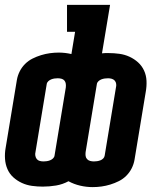

<svg xmlns="http://www.w3.org/2000/svg" viewBox="-22 -755 642 785"><path d="M357 10Q331 10 305.5 4Q280 -2 258 -14Q234 -1 207 3.5Q180 8 153 8Q131 8 109 5Q87 2 67.5 -7Q48 -16 32.5 -30Q17 -44 8.5 -63.5Q0 -83 -1.5 -105.5Q-3 -128 1 -150L47 -428Q50 -446 58.5 -463Q67 -480 80.5 -493.5Q94 -507 111 -515.5Q128 -524 146 -529.5Q164 -535 182 -537.5Q200 -540 218 -540Q231 -540 244 -538.5Q257 -537 270 -534L285 -625H252V-735H428L395 -537Q402 -538 408.5 -538Q415 -538 422 -538Q444 -538 466 -535Q488 -532 507.5 -523Q527 -514 542.5 -500Q558 -486 567 -466.5Q576 -447 577 -424.5Q578 -402 574 -380L528 -102Q525 -84 516.5 -67Q508 -50 494.5 -36.5Q481 -23 464 -14.5Q447 -6 429 -0.5Q411 5 393 7.5Q375 10 357 10ZM156 -95Q162 -95 169 -96Q176 -97 182.5 -99.5Q189 -102 194.5 -107Q200 -112 201 -119L247 -397Q248 -405 247 -412.5Q246 -420 241.5 -425.5Q237 -431 229.5 -433Q222 -435 214 -435Q207 -435 200.5 -434Q194 -433 187.5 -430.5Q181 -428 175.5 -423Q170 -418 169 -411L123 -133Q121 -126 122.5 -118Q124 -110 128.5 -104.5Q133 -99 140.5 -97Q148 -95 156 -95ZM362 -95Q368 -95 375 -96Q382 -97 388.5 -99.5Q395 -102 400 -107Q405 -112 406 -119L452 -397Q454 -404 453 -412Q452 -420 447 -425.5Q442 -431 434.5 -433Q427 -435 420 -435Q413 -435 406 -434Q399 -433 392.5 -430.5Q386 -428 380.5 -423Q375 -418 374 -411L328 -133Q327 -125 328 -117.5Q329 -110 334 -104.5Q339 -99 346.5 -97Q354 -95 362 -95Z"/></svg>

Font: Iosevka Slab XBdEx
Style: Italic
Weight: 800
Width: 7
Italic angle: -9°
Monospace: yes
Designer: Belleve Invis
Foundry: Belleve Invis
Version: Version 11.1.1; ttfautohint (v1.8.3)